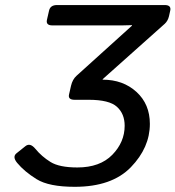

<svg xmlns="http://www.w3.org/2000/svg" viewBox="-20 -720 690 755"><path d="M47.4 -79.6Q27.8 -103.5 44.9 -117.2L79.6 -145Q98.1 -160.2 119.1 -134.8Q144 -104.5 178.7 -83Q213.4 -61.5 284.2 -61.5Q373 -61.5 421.6 -111.3Q470.2 -161.1 470.2 -225.6Q470.2 -272.5 439.9 -300Q409.7 -327.6 328.6 -327.6H273.4Q246.6 -327.6 251.5 -348.6L259.3 -382.8Q265.1 -407.7 280.8 -421.9L499 -619.1V-621.1Q479.5 -620.1 459.5 -620.1H186Q159.7 -620.1 164.6 -642.1L172.9 -678.2Q177.7 -700.2 204.6 -700.2H627.4Q654.3 -700.2 649.4 -678.2L644.5 -656.2Q640.1 -637.7 627.9 -626.5L383.8 -408.7V-406.7Q463.9 -406.7 516.6 -358.6Q569.3 -310.5 569.3 -232.9Q569.3 -139.6 494.6 -62.5Q419.9 14.6 273.9 14.6Q172.4 14.6 124 -15.4Q75.7 -45.4 47.4 -79.6Z"/></svg>

Font: Istok Web
Style: BoldItalic
Weight: 700
Italic angle: -13°
Designer: Andrey V. Panov
Foundry: Andrey V. Panov
Version: Version 1.0.2g